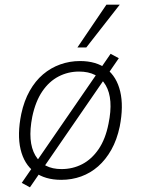

<svg xmlns="http://www.w3.org/2000/svg" viewBox="-20 -761 602 821"><path d="M242 8Q172 8 127.5 -25.5Q83 -59 68 -122.5Q53 -186 71 -274Q83 -330 107 -372.5Q131 -415 164 -443Q197 -471 237.5 -485.5Q278 -500 322 -500Q392 -500 435.5 -466.5Q479 -433 494 -370Q509 -307 492 -220Q480 -163 456 -120.5Q432 -78 399.5 -49.5Q367 -21 327 -6.5Q287 8 242 8ZM243 -38Q291 -38 331.5 -59Q372 -80 401.5 -123Q431 -166 444 -232Q466 -338 432 -396.5Q398 -455 318 -455Q271 -455 230.5 -434Q190 -413 161 -370.5Q132 -328 118 -262Q97 -155 131 -96.5Q165 -38 243 -38ZM108 40 73 21 453 -531 488 -512ZM311 -558 435 -741H492L349 -558Z"/></svg>

Font: Nunito Sans 7pt SemiCondensed ExtraLight
Style: Italic
Weight: 250
Width: 4
Italic angle: -9°
Designer: Vernon Adams
Foundry: Vernon Adams
Version: Version 3.101;gftools[0.9.27]